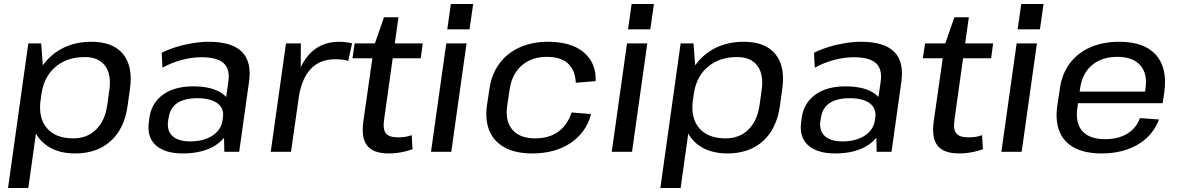

<svg xmlns="http://www.w3.org/2000/svg" viewBox="-20 -756 5875 956"><path d="M354 8Q278 8 225 -23.5Q172 -55 148.5 -113Q125 -171 135 -249L142 -295Q153 -373 193 -430Q233 -487 295 -517.5Q357 -548 435 -548Q543 -548 593 -486.5Q643 -425 627 -313L615 -227Q599 -115 531 -53.5Q463 8 354 8ZM121 -540H185L198 -370L121 180H20ZM345 -67Q414 -67 458.5 -111Q503 -155 514 -233L524 -305Q536 -384 503.5 -428Q471 -472 402 -472Q343 -472 297 -449.5Q251 -427 222.5 -385.5Q194 -344 186 -285L182 -258Q170 -169 213.5 -118Q257 -67 345 -67Z M1093 -182 1117 -349Q1126 -412 1093.5 -441.5Q1061 -471 983 -471Q935 -471 884.5 -457.5Q834 -444 789 -419L785 -493Q816 -509 856 -521.5Q896 -534 938.5 -541Q981 -548 1019 -548Q1134 -548 1184 -498.5Q1234 -449 1220 -349L1171 0H1097ZM890 8Q801 8 756 -32.5Q711 -73 721 -146L724 -171Q735 -244 792 -285Q849 -326 942 -326Q1040 -326 1091 -287Q1142 -248 1132 -175L1128 -149Q1118 -75 1054.5 -33.5Q991 8 890 8ZM927 -52Q994 -52 1037.5 -80.5Q1081 -109 1088 -156L1090 -170Q1097 -216 1063 -241.5Q1029 -267 962 -267Q900 -267 863 -243Q826 -219 819 -166L817 -154Q810 -105 839 -78.5Q868 -52 927 -52Z M1404 -540H1478L1477 -337L1429 0H1328ZM1441 -290Q1459 -417 1517 -482.5Q1575 -548 1667 -548Q1684 -548 1700.5 -546Q1717 -544 1733 -540L1714 -453Q1686 -461 1649 -461Q1572 -461 1526 -411.5Q1480 -362 1466 -262Z M1916 8Q1839 8 1808.5 -30.5Q1778 -69 1789 -150L1843 -529L1892 -670H1964L1893 -164Q1885 -113 1901 -92.5Q1917 -72 1963 -72Q1980 -72 1997 -74.5Q2014 -77 2030 -83L2034 -13Q2017 -7 1997 -2Q1977 3 1956 5.5Q1935 8 1916 8ZM1746 -540H2085L2075 -466H1735Z M2303 -540 2227 0H2126L2202 -540ZM2336 -736 2318 -610H2207L2225 -736Z M2630 8Q2550 8 2496 -20Q2442 -48 2418.5 -101Q2395 -154 2404 -227L2417 -313Q2427 -385 2465.5 -438Q2504 -491 2566.5 -519.5Q2629 -548 2709 -548Q2824 -548 2886.5 -495.5Q2949 -443 2946 -352L2847 -344Q2844 -407 2808 -440Q2772 -473 2702 -473Q2652 -473 2613 -453.5Q2574 -434 2549.5 -398Q2525 -362 2518 -313L2505 -227Q2495 -152 2532 -109.5Q2569 -67 2645 -67Q2714 -67 2760 -100.5Q2806 -134 2826 -196L2923 -188Q2900 -98 2822.5 -45Q2745 8 2630 8Z M3203 -540 3127 0H3026L3102 -540ZM3236 -736 3218 -610H3107L3125 -736Z M3602 8Q3526 8 3473 -23.5Q3420 -55 3396.5 -113Q3373 -171 3383 -249L3390 -295Q3401 -373 3441 -430Q3481 -487 3543 -517.5Q3605 -548 3683 -548Q3791 -548 3841 -486.5Q3891 -425 3875 -313L3863 -227Q3847 -115 3779 -53.5Q3711 8 3602 8ZM3369 -540H3433L3446 -370L3369 180H3268ZM3593 -67Q3662 -67 3706.5 -111Q3751 -155 3762 -233L3772 -305Q3784 -384 3751.5 -428Q3719 -472 3650 -472Q3591 -472 3545 -449.5Q3499 -427 3470.5 -385.5Q3442 -344 3434 -285L3430 -258Q3418 -169 3461.5 -118Q3505 -67 3593 -67Z M4341 -182 4365 -349Q4374 -412 4341.5 -441.5Q4309 -471 4231 -471Q4183 -471 4132.5 -457.5Q4082 -444 4037 -419L4033 -493Q4064 -509 4104 -521.5Q4144 -534 4186.5 -541Q4229 -548 4267 -548Q4382 -548 4432 -498.5Q4482 -449 4468 -349L4419 0H4345ZM4138 8Q4049 8 4004 -32.5Q3959 -73 3969 -146L3972 -171Q3983 -244 4040 -285Q4097 -326 4190 -326Q4288 -326 4339 -287Q4390 -248 4380 -175L4376 -149Q4366 -75 4302.5 -33.5Q4239 8 4138 8ZM4175 -52Q4242 -52 4285.5 -80.5Q4329 -109 4336 -156L4338 -170Q4345 -216 4311 -241.5Q4277 -267 4210 -267Q4148 -267 4111 -243Q4074 -219 4067 -166L4065 -154Q4058 -105 4087 -78.5Q4116 -52 4175 -52Z M4756 8Q4679 8 4648.5 -30.5Q4618 -69 4629 -150L4683 -529L4732 -670H4804L4733 -164Q4725 -113 4741 -92.5Q4757 -72 4803 -72Q4820 -72 4837 -74.5Q4854 -77 4870 -83L4874 -13Q4857 -7 4837 -2Q4817 3 4796 5.5Q4775 8 4756 8ZM4586 -540H4925L4915 -466H4575Z M5143 -540 5067 0H4966L5042 -540ZM5176 -736 5158 -610H5047L5065 -736Z M5465 8Q5384 8 5331 -19.5Q5278 -47 5256 -99.5Q5234 -152 5244 -227L5257 -313Q5267 -387 5306 -439.5Q5345 -492 5408 -520Q5471 -548 5553 -548Q5678 -548 5736 -482.5Q5794 -417 5777 -296L5769 -242H5329L5337 -300H5697L5679 -277L5684 -319Q5694 -391 5656.5 -432Q5619 -473 5544 -473Q5466 -473 5417 -431.5Q5368 -390 5358 -315L5344 -216Q5334 -142 5370 -102.5Q5406 -63 5482 -63Q5548 -63 5593 -90.5Q5638 -118 5656 -168L5751 -161Q5720 -80 5645 -36Q5570 8 5465 8Z"/></svg>

Font: Pathway Extreme 28pt Medium
Style: Italic
Weight: 500
Italic angle: -8°
Designer: Eduardo Rodriguez Tunni
Foundry: Eduardo Rodriguez Tunni
Version: Version 1.001;gftools[0.9.26]